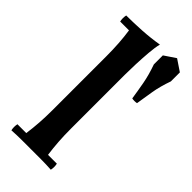

<svg xmlns="http://www.w3.org/2000/svg" viewBox="-232 -777 830 830"><g transform="rotate(45 183.5 -361.5)"><path d="M270 -35Q274 -17 270 2Q238 0 208 0Q178 0 150 0Q122 0 92 0Q62 0 29 2Q25 -17 29 -35H83Q88 -71 90.5 -107.5Q93 -144 93 -185V-515Q93 -596 83 -663H29Q25 -682 29 -700Q75 -700 124.5 -703Q174 -706 221 -714Q215 -691 212 -654.5Q209 -618 207.5 -580.5Q206 -543 206 -515V-185Q206 -144 208.5 -107.5Q211 -71 216 -35ZM263 -690 315 -725 367 -690V-635Q350 -587 343 -546Q336 -505 330 -465Q315 -462 301 -465Q295 -505 287.5 -546Q280 -587 263 -635Z"/></g></svg>

Font: Poltawski Nowy SemiBold
Style: Regular
Weight: 600
Version: Version 1.001;gftools[0.9.25]